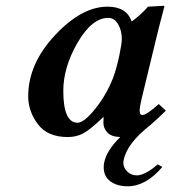

<svg xmlns="http://www.w3.org/2000/svg" viewBox="-20 -467 597 668"><path d="M544.9 113.8Q487.8 180.7 424.8 181.2Q387.7 181.2 364.3 164.1Q340.8 147 340.8 115.2Q340.8 104 342.8 97.2Q351.1 56.2 398.4 9.8Q366.7 8.8 353.3 -6.3Q339.8 -21.5 339.8 -39.1Q339.8 -52.2 340.8 -58.1L338.9 -59.1Q293.9 -16.1 270 -3.2Q246.1 9.8 215.8 9.8Q145 9.8 111.6 -35.2Q78.1 -80.1 78.1 -131.8Q78.1 -244.6 171.1 -344.2Q264.2 -443.8 354 -443.8Q420.9 -443.8 438 -392.1Q467.8 -413.1 495.1 -443.8L549.8 -446.8Q551.8 -446.8 551.8 -443.8Q529.3 -359.9 520.5 -320.8L473.1 -125Q466.3 -96.2 465.8 -83Q465.8 -66.9 475.1 -66.9Q490.2 -66.9 532.2 -105L557.1 -82Q528.3 -53.7 507.8 -36.1L504.9 -33.2Q420.9 31.7 410.2 90.8Q409.2 93.8 409.2 99.1Q409.2 116.2 422.6 129.6Q436 143.1 456.1 143.1Q483.9 143.1 528.8 105ZM373 -194.8Q386.2 -231 395 -273.4Q403.8 -315.9 403.8 -331.1Q403.8 -360.8 390.9 -382.8Q377.9 -404.8 356.9 -404.8Q299.8 -404.8 250 -318.8Q200.2 -232.9 200.2 -150.9Q200.2 -40 250 -40Q272 -40 310.5 -87.4Q349.1 -134.8 373 -194.8Z"/></svg>

Font: Linux Libertine O
Style: Semibold Italic
Weight: 600
Italic angle: -11.5°
Designer: Philipp H. Poll
Foundry: Philipp H. Poll
Version: Version 5.1.2